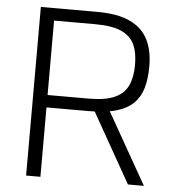

<svg xmlns="http://www.w3.org/2000/svg" viewBox="-51 -754 723 802"><g transform="rotate(5 310.0 -353.5)"><path d="M398 -324 582 0H515L338 -313ZM320 -343Q391 -343 430 -361Q469 -379 485 -414Q501 -449 501 -500Q501 -552 485 -586Q469 -620 430 -637.5Q391 -655 320 -655H148V-343ZM325 -291H148V0H88V-707H324Q410 -707 462 -682.5Q514 -658 537.5 -612Q561 -566 561 -500Q561 -448 550 -409Q539 -370 512 -343.5Q485 -317 439.5 -304Q394 -291 325 -291Z"/></g></svg>

Font: Asta Sans Light
Style: Regular
Weight: 300
Designer: 42dot
Version: Version 1.000